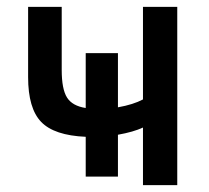

<svg xmlns="http://www.w3.org/2000/svg" viewBox="-20 -540 609 560"><path d="M324 -227Q369 -235 397 -250V-520H497V0H397V-168Q369 -155 324 -147V-25H230V-141Q138 -145 100 -184.5Q62 -224 62 -315V-520H160V-336Q160 -280 175.5 -255.5Q191 -231 230 -225V-385H324Z"/></svg>

Font: M PLUS 1p Medium
Style: Regular
Weight: 500
Version: Version 1.062